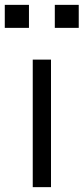

<svg xmlns="http://www.w3.org/2000/svg" viewBox="-49 -771 345 791"><path d="M0 0ZM-29.3 -656.2V-751H70.3V-656.2ZM176.8 -656.2V-751H275.4V-656.2ZM85.9 0V-525.4H161.1V0Z"/></svg>

Font: Batunionen A1
Style: Regular
Weight: 400
Designer: HanYang I&C Co.,Ltd.
Foundry: HanYang I&C Co.,Ltd.
Version: Version 2.50; ttfautohint (v1.6)